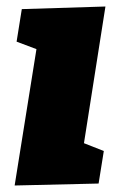

<svg xmlns="http://www.w3.org/2000/svg" viewBox="-20 -564 369 590"><path d="M25 6 92 -413 31 -436 47 -536 304 -544 238 -124 299 -100 283 0Z"/></svg>

Font: Bitter Black
Style: Italic
Weight: 900
Italic angle: -9°
Designer: Sol Matas, and Bitter project Authors
Foundry: Sol Matas
Version: Version 2.001